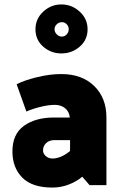

<svg xmlns="http://www.w3.org/2000/svg" viewBox="-20 -835 553 866"><path d="M375 -703Q375 -655 339.5 -624.5Q304 -594 257 -594Q210 -594 175 -624.5Q140 -655 140 -703Q140 -750 175 -782.5Q210 -815 257 -815Q304 -815 339.5 -782.5Q375 -750 375 -703ZM290 -703Q290 -716 281 -725.5Q272 -735 259 -735Q246 -735 236 -725.5Q226 -716 226 -703Q226 -690 236 -680Q246 -670 259 -670Q272 -670 281 -680Q290 -690 290 -703ZM217 -120Q236 -120 256.5 -129Q277 -138 296 -154V-203H225Q202 -203 188 -189.5Q174 -176 174 -157Q174 -142 186.5 -131Q199 -120 217 -120ZM256 -501Q350 -501 405 -447Q460 -393 460 -306V0H384L351 -38Q327 -17 291 -3Q255 11 216 11Q125 11 80.5 -34Q36 -79 36 -152Q36 -230 88 -267.5Q140 -305 224 -305H295Q292 -332 273.5 -347Q255 -362 227 -362Q199 -362 162.5 -353Q126 -344 99 -332L55 -455Q90 -473 147.5 -487Q205 -501 256 -501Z"/></svg>

Font: Palanquin Dark SemiBold
Style: Regular
Weight: 600
Designer: Pria Ravichandran
Version: Version 1.001